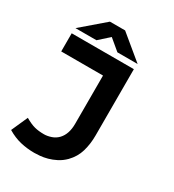

<svg xmlns="http://www.w3.org/2000/svg" viewBox="-208 -988 1015 1118"><g transform="rotate(30 300.0 -429.0)"><path d="M39 -700H457V-254Q457 -197 442.5 -147Q428 -97 390 -58Q366 -34 338.5 -20Q311 -6 285 1Q259 8 236 10Q213 12 198 12Q150 12 105 1.5Q60 -9 15 -36L64 -146Q102 -124 129.5 -117Q157 -110 193 -110Q215 -110 240.5 -118.5Q266 -127 285 -147Q320 -185 320 -253V-578H39ZM461 -737H325L252 -798L184 -737H43L198 -870H300Z"/></g></svg>

Font: PT Mono
Style: Bold
Weight: 700
Monospace: yes
Designer: A.Korolkova, I.Chaeva
Foundry: ParaType Ltd
Version: Version 1.000 OFL